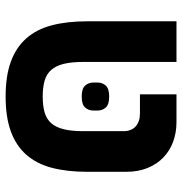

<svg xmlns="http://www.w3.org/2000/svg" viewBox="-2 -648 662 699"><g transform="rotate(90 329.5 -299.0)"><path d="M332 12Q257 12 205 -7Q153 -26 120 -63.5Q87 -101 72.5 -156.5Q58 -212 58 -286V-610H206V-270Q206 -228 213 -199.5Q220 -171 235 -154Q250 -137 274 -130Q298 -123 332 -123Q366 -123 390 -130Q414 -137 429 -154Q444 -171 451 -199.5Q458 -228 458 -270V-417Q458 -446 440.5 -461.5Q423 -477 394 -477H324V-610H425Q463 -610 496 -598Q529 -586 553.5 -562.5Q578 -539 592 -505Q606 -471 606 -426V-286Q606 -212 591.5 -156.5Q577 -101 544 -63.5Q511 -26 459 -7Q407 12 332 12ZM332 -265Q303 -265 292 -277.5Q281 -290 281 -307V-323Q281 -340 292 -352.5Q303 -365 332 -365Q361 -365 372 -352.5Q383 -340 383 -323V-307Q383 -290 372 -277.5Q361 -265 332 -265Z"/></g></svg>

Font: IBM Plex Sans Hebrew
Style: Bold
Weight: 700
Designer: Mike Abbink, Paul van der Laan, Pieter van Rosmalen, Yanek Iontef
Foundry: Bold Monday
Version: Version 1.2